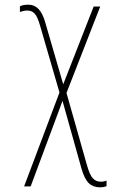

<svg xmlns="http://www.w3.org/2000/svg" viewBox="-20 -556 540 820"><path d="M435 239V215Q425 220 410 220Q390 220 376.5 205.5Q363 191 351 148L264 -159L408 -528H380L250 -196L173 -461Q152 -536 102 -536Q77 -536 65 -529V-505Q72 -507 79.5 -509Q87 -511 97 -511Q116 -511 128 -498Q140 -485 151 -447L234 -161L83 240H111L247 -125L328 164Q341 209 359.5 226.5Q378 244 407 244Q423 244 435 239Z"/></svg>

Font: Noto Sans Mono UI Condensed Thin
Style: Regular
Weight: 250
Width: 3
Designer: Monotype Design team
Foundry: Monotype Imaging Inc.
Version: 1.000